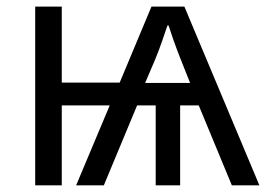

<svg xmlns="http://www.w3.org/2000/svg" viewBox="-20 -555 803 575"><path d="M532.2 -535.2 756.8 0H674.3L575.2 -239.3H519.5V0H446.3V-239.3H390.6L291 0H208L308.6 -239.3H165V0H85.4V-535.2H165V-307.6H338.4L433.6 -535.2ZM484.9 -478.5H481.4Q475.1 -459.5 465.3 -431.4Q455.6 -403.3 444.3 -376L414.6 -306.6H549.3L519 -382.8Q507.8 -411.6 499 -436.5Q490.2 -461.4 484.9 -478.5Z"/></svg>

Font: Open Sans
Style: Regular
Weight: 400
Designer: Monotype Design Team
Foundry: Monotype Imaging Inc.
Version: Version 3.000; ttfautohint (v1.8.4)